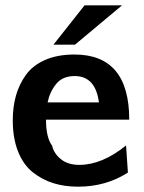

<svg xmlns="http://www.w3.org/2000/svg" viewBox="-20 -692 542 722"><path d="M181 -524 298 -672H439L262 -524ZM28 -240Q28 -290 40 -332.5Q52 -375 77.5 -410.5Q103 -446 149.5 -466.5Q196 -487 260 -487Q466 -487 466 -242H153Q153 -175 176 -144Q183 -114 209.5 -93Q236 -72 278 -72Q364 -72 454 -145L461 -43Q378 10 274 10Q223 10 181 -3Q139 -16 103.5 -44Q68 -72 48 -122Q28 -172 28 -240ZM159 -307H352Q339 -406 261 -406Q215 -406 191 -376Q167 -346 159 -307Z"/></svg>

Font: Coval
Style: ExtraBold
Weight: 800
Foundry: Context Ltd
Version: Version 001.000